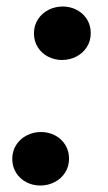

<svg xmlns="http://www.w3.org/2000/svg" viewBox="-20 -570 336 596"><path d="M174.8 -549.8Q198.2 -549.8 218.3 -539.3Q238.3 -528.8 250 -510Q261.7 -491.2 261.7 -467.3Q261.7 -442.9 249.5 -423.8Q237.3 -404.8 216.8 -394.3Q196.3 -383.8 172.4 -383.8Q148.9 -383.8 128.9 -394.3Q108.9 -404.8 97.2 -423.6Q85.4 -442.4 85.4 -466.3Q85.4 -490.7 97.7 -509.8Q109.9 -528.8 130.4 -539.3Q150.9 -549.8 174.8 -549.8ZM107.4 -160.2Q130.9 -160.2 150.9 -149.7Q170.9 -139.2 182.6 -120.4Q194.3 -101.6 194.3 -77.6Q194.3 -53.2 182.1 -34.2Q169.9 -15.1 149.4 -4.6Q128.9 5.9 105 5.9Q81.5 5.9 61.5 -4.6Q41.5 -15.1 29.8 -33.9Q18.1 -52.7 18.1 -76.7Q18.1 -101.1 30.3 -120.1Q42.5 -139.2 63 -149.7Q83.5 -160.2 107.4 -160.2Z"/></svg>

Font: Mardoto Black
Style: Italic
Weight: 900
Italic angle: -12°
Designer: Christian Robertson, Vahan Hovhannisyan
Foundry: Google
Version: Version 1.000